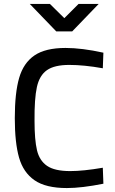

<svg xmlns="http://www.w3.org/2000/svg" viewBox="-20 -942 584 973"><path d="M55 0ZM55 -343Q55 -471 77 -547Q99 -623 154.5 -661Q210 -699 312 -699Q395 -699 504 -675L501 -596Q406 -613 331 -613Q256 -613 218 -586.5Q180 -560 167 -501Q154 -442 155 -330Q155 -233 167.5 -180.5Q180 -128 218.5 -101.5Q257 -75 336 -75Q402 -75 501 -92L504 -11Q394 11 319 11Q212 11 155 -28.5Q98 -68 76.5 -143.5Q55 -219 55 -343ZM131 -922H233L306 -850L378 -922H480L346 -783H265Z"/></svg>

Font: sheba-seeBold
Style: Regular
Weight: 600
Designer: Mohamed Galeb, the designers
Foundry: Kief Type Foundry
Version: Version 2.010; ttfautohint (v1.5.33-1714) -l 8 -r 50 -G 200 